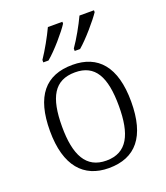

<svg xmlns="http://www.w3.org/2000/svg" viewBox="-142 -863 839 971"><g transform="rotate(-20 278.0 -378.0)"><path d="M316 -619V-606H345C388 -642 455 -721 478 -756V-766H400C379 -721 345 -660 316 -619ZM147 -619V-606H175C219 -642 286 -721 308 -756V-766H230C209 -721 175 -660 147 -619ZM277 10C421 10 497 -80 497 -268C497 -457 417 -544 281 -544C135 -544 60 -455 60 -268C60 -80 142 10 277 10ZM278 -30C169 -30 125 -115 125 -268C125 -425 168 -504 280 -504C387 -504 431 -427 431 -268C431 -118 391 -30 278 -30Z"/></g></svg>

Font: Noto Serif Lao Light
Style: Regular
Weight: 300
Designer: Monotype Design Team
Foundry: Monotype Imaging Inc.
Version: Version 2.003